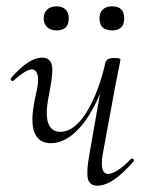

<svg xmlns="http://www.w3.org/2000/svg" viewBox="-20 -577 458 606"><path d="M140 -125Q103 -125 89 -158Q75 -191 90 -263L97 -297Q103 -328 98 -343Q93 -358 80 -358Q71 -358 56 -348.5Q41 -339 23 -323Q20 -319 16 -323Q12 -327 15 -331Q42 -362 66.5 -378.5Q91 -395 113 -395Q137 -395 143 -374Q149 -353 138 -297L135 -280Q122 -217 132 -189Q142 -161 170 -161Q214 -161 252 -221Q290 -281 313 -380L325 -379Q308 -301 278.5 -244Q249 -187 213.5 -156Q178 -125 140 -125ZM287 9Q263 9 257.5 -12.5Q252 -34 262 -89L313 -380Q317 -394 339 -394Q353 -394 356.5 -392.5Q360 -391 360 -388Q360 -385 355 -361.5Q350 -338 345 -312L304 -89Q294 -28 322 -28Q333 -28 352 -40Q371 -52 393 -75Q397 -79 401 -74.5Q405 -70 401 -67Q368 -29 340 -10Q312 9 287 9ZM158 -481Q140 -481 129 -491Q118 -501 118 -519Q118 -537 129 -547Q140 -557 158 -557Q177 -557 187 -547Q197 -537 197 -519Q197 -481 158 -481ZM334 -481Q294 -481 294 -519Q294 -537 304.5 -547Q315 -557 334 -557Q372 -557 372 -519Q372 -481 334 -481Z"/></svg>

Font: Cormorant Infant Light
Style: Italic
Weight: 300
Italic angle: -10°
Designer: Christian Thalmann (Catharsis Fonts)
Foundry: Catharsis Fonts
Version: Version 4.001